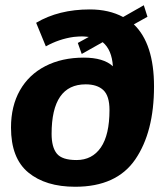

<svg xmlns="http://www.w3.org/2000/svg" viewBox="-20 -698 629 733"><path d="M22 -211Q22 -293 56 -353Q90 -413 153 -445.5Q216 -478 300 -478Q375 -478 411 -445Q407 -508 372 -537L292 -492L277 -534L319 -557Q301 -559 293 -559Q281 -559 261 -557Q205 -549 155 -521L118 -611Q204 -662 323 -662Q396 -662 450 -633L529 -678L543 -634L491 -605Q568 -531 568 -368Q568 -194 496.5 -89.5Q425 15 267 15Q154 15 88 -39.5Q22 -94 22 -211ZM398 -278Q398 -332 374.5 -354Q351 -376 307 -376Q177 -376 177 -187Q177 -136 197 -111.5Q217 -87 272 -87Q332 -87 365 -135Q398 -183 398 -278Z"/></svg>

Font: Pridi SemiBold
Style: Regular
Weight: 600
Designer: Katatrad Team
Foundry: CadsonDemak
Version: Version 1.001